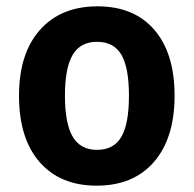

<svg xmlns="http://www.w3.org/2000/svg" viewBox="-20 -576 612 606"><path d="M285 10Q170 10 105 -64.5Q40 -139 40 -274Q40 -407 106 -481.5Q172 -556 288 -556Q403 -556 467 -482Q531 -408 531 -274Q531 -140 466 -65Q401 10 285 10ZM286 -103Q339 -103 363 -144Q387 -185 387 -274Q387 -363 363 -403.5Q339 -444 286 -444Q234 -444 209.5 -403Q185 -362 185 -274Q185 -186 209.5 -144.5Q234 -103 286 -103Z"/></svg>

Font: Noto Sans SemiCondensed
Style: Bold
Weight: 700
Width: 4
Designer: Monotype Design Team
Foundry: Monotype Imaging Inc.
Version: Version 2.013; ttfautohint (v1.8.4.7-5d5b)